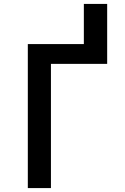

<svg xmlns="http://www.w3.org/2000/svg" viewBox="-20 -960 640 980"><path d="M122 0V-735H408V-940H527V-634H240V0Z"/></svg>

Font: Iosevka Curly Extended
Style: Bold
Weight: 700
Width: 7
Monospace: yes
Designer: Belleve Invis
Foundry: Belleve Invis
Version: Version 11.1.0; ttfautohint (v1.8.3)